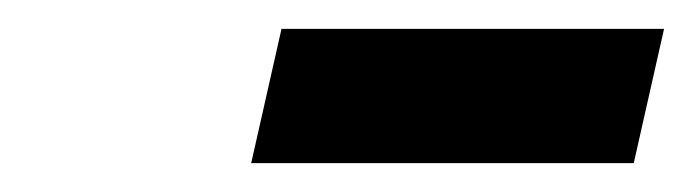

<svg xmlns="http://www.w3.org/2000/svg" viewBox="-20 -738 480 133"><path d="M154 -625 175 -718H440L419 -625Z"/></svg>

Font: Piazzolla Thin ExtraBold
Style: Italic
Weight: 800
Italic angle: -11.3°
Version: Version 2.005